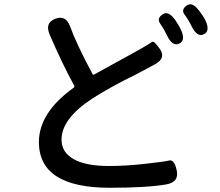

<svg xmlns="http://www.w3.org/2000/svg" viewBox="-20 -839 1040 908"><path d="M499 49Q164 49 164 -167Q164 -306 328 -424Q334 -428 331 -434Q275 -536 215 -675Q191 -731 241 -750Q291 -770 312 -713Q340 -634 418 -488Q420 -484 424 -486L635 -602Q691 -634 699.5 -641Q708 -648 737 -606Q766 -563 711 -534L678 -516Q651 -501 623 -487Q497 -425 415 -372Q271 -277 271 -179Q271 -119 328 -86.5Q385 -54 495 -54Q574 -54 664.5 -64Q755 -74 780 -80Q805 -86 816 -32Q827 22 767 33Q674 49 499 49ZM828 -633Q796 -617 770 -671Q756 -701 738 -726.5Q720 -752 749 -771Q777 -791 811 -741Q827 -717 834 -702Q860 -648 828 -633ZM944 -677Q913 -661 886 -715Q871 -746 853 -769.5Q835 -793 863 -813Q890 -833 925 -784Q944 -758 950 -746Q976 -692 944 -677Z"/></svg>

Font: Resource Han Rounded CN Medium
Style: Regular
Weight: 500
Designer: Cyano Hao (round all glyphs); Ryoko NISHIZUKA 西塚涼子 (kana, bopomofo & ideographs); Paul D. Hunt (Latin, Greek & Cyrillic)
Foundry: Cyano Hao
Version: 0.990